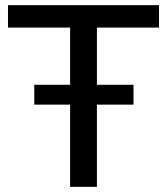

<svg xmlns="http://www.w3.org/2000/svg" viewBox="-20 -725 651 745"><path d="M252 0V-618H11V-705H597V-618H356V0ZM113 -319V-396H498V-319Z"/></svg>

Font: Mulish SemiBold
Style: Regular
Weight: 600
Designer: Vernon Adams
Foundry: Vernon Adams
Version: Version 3.603; ttfautohint (v1.8.3)